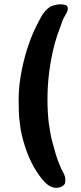

<svg xmlns="http://www.w3.org/2000/svg" viewBox="-20 -727 381 906"><path d="M286 140Q278 153 259.5 157.5Q241 162 226 156Q212 151 199.5 140Q187 129 176 115Q165 101 155.5 86.5Q146 72 139 60Q126 36 115.5 11.5Q105 -13 97 -39Q89 -64 83 -89.5Q77 -115 74 -143Q70 -169 69 -198.5Q68 -228 68 -257Q68 -280 70 -307Q72 -334 77 -364Q82 -396 89 -425.5Q96 -455 105 -486Q115 -517 126 -546.5Q137 -576 152 -605Q163 -628 177.5 -653Q192 -678 215 -694Q227 -701 244 -704.5Q261 -708 276 -706Q294 -704 298 -696Q302 -688 298.5 -677Q295 -666 287.5 -654Q280 -642 276 -632Q262 -595 250 -559.5Q238 -524 230 -488Q204 -373 204 -258Q204 -201 210 -147Q214 -122 218 -97.5Q222 -73 230 -47Q236 -23 243.5 2Q251 27 261 50Q267 67 278.5 87.5Q290 108 288 127Q288 131 287.5 133.5Q287 136 286 140Z"/></svg>

Font: BM JUA
Style: Regular
Weight: 400
Designer: BONGJIN KIM, JAEHYUN KEUM, JUHEE TAE
Foundry: WOOWA BROTHERS Corporation.
Version: Version 1.100